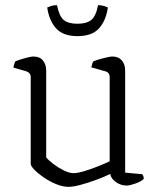

<svg xmlns="http://www.w3.org/2000/svg" viewBox="-20 -719 611 744"><path d="M246 5Q223 5 197.5 -5.5Q172 -16 149.5 -31.5Q127 -47 113 -61.5Q99 -76 99 -84V-420Q99 -437 81 -443L32 -457Q33 -465 35.5 -471.5Q38 -478 39 -481Q53 -487 76 -493.5Q99 -500 110 -500Q134 -500 146.5 -484.5Q159 -469 159 -446V-109Q169 -97 187.5 -83Q206 -69 227.5 -58.5Q249 -48 265 -48Q280 -48 305.5 -55.5Q331 -63 358.5 -74Q386 -85 405 -94V-420Q405 -439 387 -443L334 -458Q337 -473 341 -481Q355 -487 380.5 -493.5Q406 -500 416 -500Q439 -500 452 -485Q465 -470 465 -446V-50L531 -44Q537 -37 537 -26Q528 -16 505.5 -8Q483 0 471 0Q448 0 429 -13.5Q410 -27 407 -45Q385 -34 354 -22.5Q323 -11 293.5 -3Q264 5 246 5ZM280 -579Q224 -579 197 -609.5Q170 -640 163 -690Q170 -693 179 -696Q188 -699 201 -699Q209 -657 226.5 -642Q244 -627 280 -627Q316 -627 334 -642Q352 -657 360 -699Q372 -699 382 -696Q392 -693 398 -690Q391 -640 364 -609.5Q337 -579 280 -579Z"/></svg>

Font: Texturina Thin
Style: Regular
Weight: 100
Designer: Guillermo Torres Carreño
Foundry: Omnibus-Type
Version: Version 1.002; ttfautohint (v1.8.3)